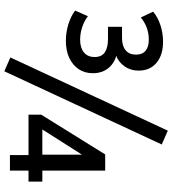

<svg xmlns="http://www.w3.org/2000/svg" viewBox="26 -797 797 889"><g transform="rotate(90 424.5 -352.5)"><path d="M169 -259Q129 -259 91 -271Q53 -283 29 -302L55 -361Q77 -344 106 -334.5Q135 -325 164 -325Q201 -325 222.5 -342.5Q244 -360 244 -392Q244 -425 222 -439.5Q200 -454 161 -454H104V-519H157Q192 -519 212.5 -535.5Q233 -552 233 -584Q233 -613 215 -628Q197 -643 163 -643Q136 -643 110 -634Q84 -625 61 -606L34 -663Q60 -685 97 -697Q134 -709 173 -709Q235 -709 271 -678.5Q307 -648 307 -596Q307 -559 287.5 -531Q268 -503 236 -491V-493Q260 -487 279 -472Q298 -457 308.5 -435Q319 -413 319 -384Q319 -346 300 -318Q281 -290 247.5 -274.5Q214 -259 169 -259ZM310 26 246 -2 585 -731 649 -703ZM698 0V-86H511V-145L695 -441H770V-150H821V-86H770V0ZM696 -150V-357H711L568 -132L566 -150Z"/></g></svg>

Font: Nunito Sans 10pt Condensed SemiBold
Style: Regular
Weight: 600
Width: 3
Designer: Vernon Adams
Foundry: Vernon Adams
Version: Version 3.101;gftools[0.9.27]